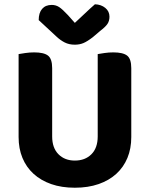

<svg xmlns="http://www.w3.org/2000/svg" viewBox="-20 -861 701 898"><path d="M330 17Q268 17 219.5 0Q171 -17 137 -48Q103 -79 85 -122.5Q67 -166 67 -220V-608Q78 -610 98.5 -613Q119 -616 140 -616Q185 -616 204.5 -601Q224 -586 224 -542V-223Q224 -169 253.5 -139.5Q283 -110 330 -110Q378 -110 407.5 -139.5Q437 -169 437 -223V-608Q448 -610 468.5 -613Q489 -616 510 -616Q555 -616 574.5 -601Q594 -586 594 -542V-220Q594 -166 576 -122.5Q558 -79 524 -48Q490 -17 441 0Q392 17 330 17ZM330 -754Q353 -775 377 -798Q401 -821 424 -841Q453 -840 472.5 -824Q492 -808 492 -783Q492 -763 482.5 -749Q473 -735 448 -716L414 -687Q388 -667 370 -659.5Q352 -652 330 -652Q303 -652 282.5 -662.5Q262 -673 244 -690L161 -767Q161 -801 177 -819.5Q193 -838 222 -838Q241 -838 256.5 -828Q272 -818 298 -790Z"/></svg>

Font: Baloo Paaji 2
Style: Bold
Weight: 700
Designer: Shuchita Grover, Noopur Datye and Ek Type
Foundry: Ek Type
Version: Version 1.640;hotconv 1.0.111;makeotfexe 2.5.65597; ttfautoh